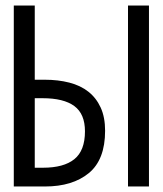

<svg xmlns="http://www.w3.org/2000/svg" viewBox="-20 -676 590 696"><path d="M143 0Q243 0 302 -48.5Q361 -97 361 -202Q361 -251 345 -286Q329 -321 300.5 -343.5Q272 -366 231.5 -376.5Q191 -387 142 -387H106V-656H30V0ZM106 -320H134Q211 -320 249.5 -291.5Q288 -263 288 -200Q288 -130 249.5 -99Q211 -68 136 -68H106ZM520 0V-656H444V0Z"/></svg>

Font: Codetta
Style: Regular
Weight: 400
Italic angle: -11°
Designer: Ulrich Proeller
Foundry: PROSA GmbH
Version: Version 2.00;September 29, 2018;FontCreator 11.5.0.2427 64-b